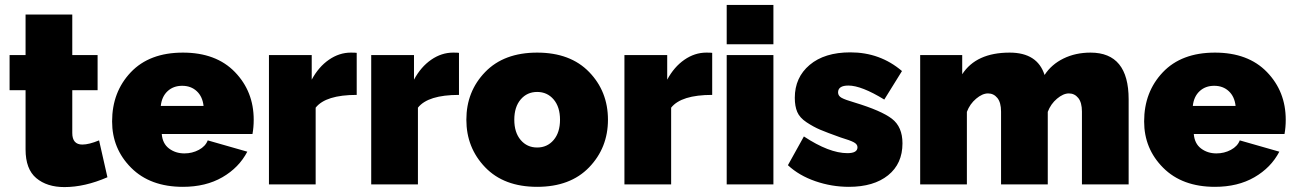

<svg xmlns="http://www.w3.org/2000/svg" viewBox="-20 -750 5264 781"><path d="M417 -29Q325 11 242 11Q171 11 127.5 -25.5Q84 -62 84 -142V-383H19V-526H84V-691H274V-526H377V-383H274V-209Q274 -162 315 -162Q342 -162 383 -179Z M724 10Q591 10 513.5 -67.5Q436 -145 436 -256Q436 -376 512 -456Q588 -536 724 -536Q859 -536 935.5 -457Q1012 -378 1012 -263Q1012 -232 1007 -205H638Q641 -166 667.5 -146Q694 -126 730 -126Q762 -126 789 -140.5Q816 -155 825 -179L986 -133Q952 -68 884.5 -29Q817 10 724 10ZM634 -319H808Q804 -357 780.5 -379Q757 -401 721 -401Q685 -401 661.5 -379Q638 -357 634 -319Z M1431 -364Q1305 -364 1264 -312V0H1074V-526H1248V-426Q1276 -478 1318 -507Q1360 -536 1407 -536Q1426 -536 1431 -535Z M1847 -364Q1721 -364 1680 -312V0H1490V-526H1664V-426Q1692 -478 1734 -507Q1776 -536 1823 -536Q1842 -536 1847 -535Z M1877 -263Q1877 -378 1953.5 -457Q2030 -536 2165 -536Q2300 -536 2376.5 -457Q2453 -378 2453 -263Q2453 -149 2376.5 -69.5Q2300 10 2165 10Q2030 10 1953.5 -69.5Q1877 -149 1877 -263ZM2098 -180.5Q2124 -150 2165 -150Q2206 -150 2232 -180.5Q2258 -211 2258 -263Q2258 -315 2232 -345.5Q2206 -376 2165 -376Q2124 -376 2098 -345.5Q2072 -315 2072 -263Q2072 -211 2098 -180.5Z M2877 -364Q2751 -364 2710 -312V0H2520V-526H2694V-426Q2722 -478 2764 -507Q2806 -536 2853 -536Q2872 -536 2877 -535Z M2936 -570V-730H3126V-570ZM2936 0V-526H3126V0Z M3433 10Q3363 10 3296.5 -13Q3230 -36 3185 -78L3250 -195Q3353 -127 3427 -127Q3468 -127 3468 -151Q3468 -163 3453.5 -171Q3439 -179 3399 -191Q3343 -211 3316 -222.5Q3289 -234 3261 -252.5Q3233 -271 3223 -294.5Q3213 -318 3213 -352Q3213 -435 3273.5 -486Q3334 -537 3439 -537Q3560 -537 3649 -461L3577 -345Q3484 -402 3431 -402Q3389 -402 3389 -374Q3389 -360 3403.5 -352Q3418 -344 3456 -333Q3565 -300 3608 -267Q3651 -234 3651 -167Q3651 -84 3592.5 -37Q3534 10 3433 10Z M4571 0H4381V-296Q4381 -333 4366 -351.5Q4351 -370 4328 -370Q4305 -370 4279.5 -348.5Q4254 -327 4242 -295V0H4052V-296Q4052 -333 4037 -351.5Q4022 -370 3999 -370Q3976 -370 3950.5 -348.5Q3925 -327 3913 -295V0H3723V-526H3894V-448Q3951 -536 4087 -536Q4200 -536 4229 -445Q4257 -488 4306 -512Q4355 -536 4416 -536Q4571 -536 4571 -346Z M4922 10Q4789 10 4711.5 -67.5Q4634 -145 4634 -256Q4634 -376 4710 -456Q4786 -536 4922 -536Q5057 -536 5133.5 -457Q5210 -378 5210 -263Q5210 -232 5205 -205H4836Q4839 -166 4865.5 -146Q4892 -126 4928 -126Q4960 -126 4987 -140.5Q5014 -155 5023 -179L5184 -133Q5150 -68 5082.5 -29Q5015 10 4922 10ZM4832 -319H5006Q5002 -357 4978.5 -379Q4955 -401 4919 -401Q4883 -401 4859.5 -379Q4836 -357 4832 -319Z"/></svg>

Font: Raleway-v4020 Black
Style: Regular
Weight: 900
Designer: Matt McInerney, Pablo Impallari, Rodrigo Fuenzalida
Foundry: Matt McInerney, Pablo Impallari, Rodrigo Fuenzalida
Version: Version 4.020;PS 004.020;hotconv 1.0.88;makeotf.lib2.5.64775